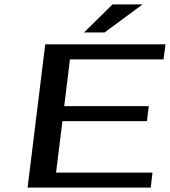

<svg xmlns="http://www.w3.org/2000/svg" viewBox="-20 -850 770 870"><path d="M663 0 671 -68H234L263 -301H646L654 -369H271L297 -581H721L730 -649H185L105 0ZM626 -830H490L361 -703H454Z"/></svg>

Font: Gamestation Extended
Style: Italic
Weight: 400
Width: 7
Designer: Jonas Hecksher
Foundry: Jonas Hecksher, Playtypeª, e-types AS
Version: Version 1.003